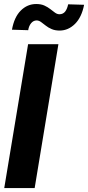

<svg xmlns="http://www.w3.org/2000/svg" viewBox="-20 -951 445 971"><path d="M275.4 -727.5 155.3 0H1.5L122.1 -727.5ZM282.2 -796.4Q258.3 -796.4 241 -804Q223.6 -811.5 210.9 -821.8Q198.2 -832 187.3 -839.8Q176.3 -847.7 164.6 -847.7Q148.4 -847.2 137.2 -833.5Q126 -819.8 122.6 -798.3L40.5 -800.8Q51.8 -864.3 85 -897.5Q118.2 -930.7 163.1 -930.7Q187.5 -930.7 204.6 -922.9Q221.7 -915 234.4 -905Q247.1 -895 258.1 -887Q269 -878.9 281.2 -878.9Q299.3 -879.4 309.6 -892.6Q319.8 -905.8 324.7 -929.2L405.3 -926.8Q393.1 -863.8 359.4 -830.3Q325.7 -796.9 282.2 -796.4Z"/></svg>

Font: Inter Tight
Style: Bold Italic
Weight: 700
Italic angle: -9.39999°
Designer: Rasmus Andersson
Foundry: rsms
Version: Version 3.004